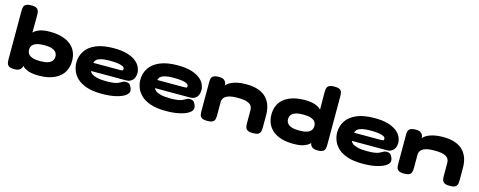

<svg xmlns="http://www.w3.org/2000/svg" viewBox="-32 -1423 5341 2139"><g transform="rotate(15 2639.0 -353.5)"><path d="M413 7Q333 7 284.5 -13Q236 -33 211 -68Q186 -103 177.5 -151Q169 -199 169 -254Q169 -301 177.5 -344.5Q186 -388 211 -422.5Q236 -457 284.5 -477.5Q333 -498 413 -498Q493 -498 553 -480Q613 -462 653.5 -429Q694 -396 714 -350Q734 -304 734 -247Q734 -190 714 -143.5Q694 -97 653.5 -63Q613 -29 553 -11Q493 7 413 7ZM389 -153Q445 -153 478.5 -164.5Q512 -176 527 -197Q542 -218 542 -245Q542 -273 527 -293.5Q512 -314 479 -325.5Q446 -337 390 -337Q335 -337 301.5 -325.5Q268 -314 253 -293.5Q238 -273 238 -245Q238 -218 252.5 -197Q267 -176 300.5 -164.5Q334 -153 389 -153ZM135 8Q90 8 71.5 -5.5Q53 -19 49 -40Q45 -61 45 -83V-638Q45 -661 49 -681.5Q53 -702 72 -715Q91 -728 136 -728Q181 -728 199.5 -714.5Q218 -701 222 -680Q226 -659 226 -637L223 -52Q219 -25 198 -8.5Q177 8 135 8Z M1147 21Q1039 21 968.5 -3.5Q898 -28 857.5 -68Q817 -108 800.5 -154Q784 -200 784 -243Q784 -317 823 -376.5Q862 -436 942.5 -470.5Q1023 -505 1147 -505Q1242 -505 1304.5 -486Q1367 -467 1404 -437Q1441 -407 1456.5 -372.5Q1472 -338 1472 -308Q1472 -252 1444 -223Q1416 -194 1372 -194H968Q970 -179 989.5 -163.5Q1009 -148 1051 -137.5Q1093 -127 1161 -127Q1212 -127 1243.5 -132Q1275 -137 1293 -144.5Q1311 -152 1322.5 -159.5Q1334 -167 1345.5 -172Q1357 -177 1375 -177Q1393 -177 1408 -170Q1423 -163 1435 -139Q1442 -126 1445 -115Q1448 -104 1448 -93Q1448 -62 1410.5 -36Q1373 -10 1305.5 5.5Q1238 21 1147 21ZM968 -288H1277Q1291 -288 1301 -290Q1311 -292 1311 -309Q1311 -325 1292.5 -336Q1274 -347 1235.5 -353Q1197 -359 1138 -359Q1078 -359 1041.5 -350Q1005 -341 988 -325Q971 -309 968 -288Z M1885 21Q1777 21 1706.5 -3.5Q1636 -28 1595.5 -68Q1555 -108 1538.5 -154Q1522 -200 1522 -243Q1522 -317 1561 -376.5Q1600 -436 1680.5 -470.5Q1761 -505 1885 -505Q1980 -505 2042.5 -486Q2105 -467 2142 -437Q2179 -407 2194.5 -372.5Q2210 -338 2210 -308Q2210 -252 2182 -223Q2154 -194 2110 -194H1706Q1708 -179 1727.5 -163.5Q1747 -148 1789 -137.5Q1831 -127 1899 -127Q1950 -127 1981.5 -132Q2013 -137 2031 -144.5Q2049 -152 2060.5 -159.5Q2072 -167 2083.5 -172Q2095 -177 2113 -177Q2131 -177 2146 -170Q2161 -163 2173 -139Q2180 -126 2183 -115Q2186 -104 2186 -93Q2186 -62 2148.5 -36Q2111 -10 2043.5 5.5Q1976 21 1885 21ZM1706 -288H2015Q2029 -288 2039 -290Q2049 -292 2049 -309Q2049 -325 2030.5 -336Q2012 -347 1973.5 -353Q1935 -359 1876 -359Q1816 -359 1779.5 -350Q1743 -341 1726 -325Q1709 -309 1706 -288Z M2360 8Q2315 8 2296 -5.5Q2277 -19 2273.5 -40Q2270 -61 2270 -83V-412Q2270 -434 2274 -454Q2278 -474 2297 -486.5Q2316 -499 2361 -499Q2401 -499 2419.5 -485.5Q2438 -472 2443.5 -454.5Q2449 -437 2448.5 -423Q2448 -409 2450 -409L2444 -405Q2441 -415 2454 -430.5Q2467 -446 2496 -462Q2525 -478 2570 -488.5Q2615 -499 2675 -499Q2762 -499 2820.5 -477Q2879 -455 2913.5 -416.5Q2948 -378 2963 -329Q2978 -280 2978 -226V-82Q2978 -60 2974 -39Q2970 -18 2951.5 -5Q2933 8 2887 8Q2841 8 2822 -5.5Q2803 -19 2799 -40Q2795 -61 2795 -83V-236Q2795 -259 2782.5 -280Q2770 -301 2733.5 -314.5Q2697 -328 2624 -328Q2552 -328 2515 -314Q2478 -300 2464.5 -279Q2451 -258 2451 -236V-82Q2451 -60 2447 -39Q2443 -18 2424.5 -5Q2406 8 2360 8Z M3354 7Q3274 7 3214 -11Q3154 -29 3113.5 -63Q3073 -97 3053 -143.5Q3033 -190 3033 -247Q3033 -304 3053 -350Q3073 -396 3113.5 -429Q3154 -462 3214 -480Q3274 -498 3354 -498Q3434 -498 3482.5 -477.5Q3531 -457 3556 -422.5Q3581 -388 3589.5 -344.5Q3598 -301 3598 -254Q3598 -199 3589.5 -151Q3581 -103 3556 -68Q3531 -33 3482.5 -13Q3434 7 3354 7ZM3378 -153Q3434 -153 3467 -164.5Q3500 -176 3514.5 -197Q3529 -218 3529 -245Q3529 -273 3514 -293.5Q3499 -314 3466 -325.5Q3433 -337 3377 -337Q3322 -337 3288.5 -325.5Q3255 -314 3240 -293.5Q3225 -273 3225 -245Q3225 -218 3240 -197Q3255 -176 3288.5 -164.5Q3322 -153 3378 -153ZM3632 8Q3590 8 3569 -8.5Q3548 -25 3544 -52L3541 -637Q3541 -659 3544.5 -680Q3548 -701 3567.5 -714.5Q3587 -728 3631 -728Q3677 -728 3695.5 -715Q3714 -702 3718 -681.5Q3722 -661 3722 -638V-83Q3722 -61 3718 -40Q3714 -19 3695.5 -5.5Q3677 8 3632 8Z M4155 21Q4047 21 3976.5 -3.5Q3906 -28 3865.5 -68Q3825 -108 3808.5 -154Q3792 -200 3792 -243Q3792 -317 3831 -376.5Q3870 -436 3950.5 -470.5Q4031 -505 4155 -505Q4250 -505 4312.5 -486Q4375 -467 4412 -437Q4449 -407 4464.5 -372.5Q4480 -338 4480 -308Q4480 -252 4452 -223Q4424 -194 4380 -194H3976Q3978 -179 3997.5 -163.5Q4017 -148 4059 -137.5Q4101 -127 4169 -127Q4220 -127 4251.5 -132Q4283 -137 4301 -144.5Q4319 -152 4330.5 -159.5Q4342 -167 4353.5 -172Q4365 -177 4383 -177Q4401 -177 4416 -170Q4431 -163 4443 -139Q4450 -126 4453 -115Q4456 -104 4456 -93Q4456 -62 4418.5 -36Q4381 -10 4313.5 5.5Q4246 21 4155 21ZM3976 -288H4285Q4299 -288 4309 -290Q4319 -292 4319 -309Q4319 -325 4300.5 -336Q4282 -347 4243.5 -353Q4205 -359 4146 -359Q4086 -359 4049.5 -350Q4013 -341 3996 -325Q3979 -309 3976 -288Z M4630 8Q4585 8 4566 -5.5Q4547 -19 4543.5 -40Q4540 -61 4540 -83V-412Q4540 -434 4544 -454Q4548 -474 4567 -486.5Q4586 -499 4631 -499Q4671 -499 4689.5 -485.5Q4708 -472 4713.5 -454.5Q4719 -437 4718.5 -423Q4718 -409 4720 -409L4714 -405Q4711 -415 4724 -430.5Q4737 -446 4766 -462Q4795 -478 4840 -488.5Q4885 -499 4945 -499Q5032 -499 5090.5 -477Q5149 -455 5183.5 -416.5Q5218 -378 5233 -329Q5248 -280 5248 -226V-82Q5248 -60 5244 -39Q5240 -18 5221.5 -5Q5203 8 5157 8Q5111 8 5092 -5.5Q5073 -19 5069 -40Q5065 -61 5065 -83V-236Q5065 -259 5052.5 -280Q5040 -301 5003.5 -314.5Q4967 -328 4894 -328Q4822 -328 4785 -314Q4748 -300 4734.5 -279Q4721 -258 4721 -236V-82Q4721 -60 4717 -39Q4713 -18 4694.5 -5Q4676 8 4630 8Z"/></g></svg>

Font: Fredoka Expanded
Style: Bold
Weight: 700
Width: 7
Designer: Ben Nathan
Foundry: Milena B. Brandão, Ben Nathan
Version: Version 2.001